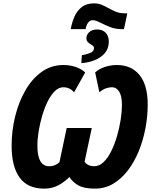

<svg xmlns="http://www.w3.org/2000/svg" viewBox="-20 -1110 908 1140"><path d="M400 -937Q407 -977 422.5 -1012Q438 -1047 466 -1068.5Q494 -1090 538 -1090Q564 -1090 585 -1081Q606 -1072 626.5 -1060.5Q647 -1049 669 -1040Q691 -1031 719 -1031H736L716 -937H703Q664 -937 631 -950.5Q598 -964 572.5 -977Q547 -990 531 -990Q499 -990 488 -937ZM466 -782Q490 -786 514 -795Q538 -804 538 -824Q538 -835 529 -840Q520 -845 511 -852Q504 -857 498.5 -864Q493 -871 493 -884Q493 -903 509.5 -919Q526 -935 558 -935Q588 -935 607 -916Q626 -897 626 -863Q626 -808 581 -774.5Q536 -741 463 -735ZM242 10Q145 10 97 -55Q49 -120 49 -245Q49 -334 70 -419Q91 -504 130.5 -573Q170 -642 227 -683Q284 -724 357 -724Q395 -724 429 -712.5Q463 -701 486 -680L420 -562Q406 -578 390 -585Q374 -592 357 -592Q329 -592 305.5 -569Q282 -546 263 -507.5Q244 -469 230.5 -423Q217 -377 209.5 -330.5Q202 -284 202 -245Q202 -123 272 -123Q292 -123 307.5 -130Q323 -137 333 -147L376 -350H525L482 -149Q489 -139 503.5 -131Q518 -123 539 -123Q570 -123 595.5 -148Q621 -173 641 -213.5Q661 -254 675 -302.5Q689 -351 696.5 -399Q704 -447 704 -486Q704 -541 687.5 -566.5Q671 -592 645 -592Q628 -592 609 -585.5Q590 -579 570 -562L545 -680Q569 -702 604 -713Q639 -724 673 -724Q760 -724 808.5 -664.5Q857 -605 857 -489Q857 -419 843.5 -348Q830 -277 804 -213Q778 -149 739.5 -98.5Q701 -48 652 -19Q603 10 543 10Q480 10 446 -9Q412 -28 392 -59Q360 -27 324 -8.5Q288 10 242 10Z"/></svg>

Font: Noto Sans Condensed ExtraBold
Style: Italic
Weight: 800
Width: 3
Italic angle: -12°
Designer: Monotype Design Team
Foundry: Monotype Imaging Inc.
Version: Version 2.013; ttfautohint (v1.8.4.7-5d5b)